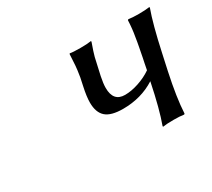

<svg xmlns="http://www.w3.org/2000/svg" viewBox="-93 -595 837 759"><g transform="rotate(-30 325.5 -215.5)"><path d="M267.1 -293.9Q272 -315.4 274.7 -329.8Q277.3 -344.2 279.1 -359.4Q280.8 -374.5 281.2 -379.4Q281.7 -384.3 282.7 -403.8Q283.7 -423.3 284.2 -430.2L286.1 -433.1Q298.8 -430.2 334 -430.2Q349.1 -430.2 361.3 -430.9Q373.5 -431.6 377.9 -432.6L382.8 -433.1L383.8 -430.2Q369.1 -389.2 364.5 -371.1Q359.9 -353 347.2 -293.9Q340.8 -263.2 340.8 -243.2Q340.8 -181.2 394 -181.2Q422.9 -181.2 456.5 -192.4Q490.2 -203.6 517.1 -222.2L522.9 -252Q523.9 -255.9 527.6 -274.4Q531.2 -293 532 -297.4Q532.7 -301.8 535.9 -317.4Q539.1 -333 539.8 -338.6Q540.5 -344.2 542.7 -356.9Q544.9 -369.6 545.9 -376.7Q546.9 -383.8 548.1 -394.3Q549.3 -404.8 549.8 -413.6Q550.3 -422.4 550.8 -431.2L554.2 -434.1Q570.8 -431.2 601.1 -431.2Q629.9 -431.2 649.9 -434.1L650.9 -431.2Q628.4 -369.6 603 -252L586.9 -178.2Q563.5 -69.3 560.1 0L557.1 2.9Q539.1 0 509.8 0Q479 0 460.9 2.9L460 0Q483.4 -63.5 506.8 -178.2Q442.4 -137.2 359.9 -137.2Q305.2 -137.2 281.5 -158.2Q257.8 -179.2 257.8 -224.1Q257.8 -251.5 267.1 -293.9Z"/></g></svg>

Font: Linear Smooth
Style: Italic
Weight: 400
Designer: Philipp H. Poll, Flanker
Foundry: Philipp H. Poll, reworked by Flanker
Version: Version 1.061 | FøM Fix